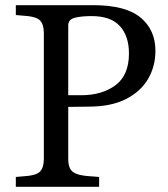

<svg xmlns="http://www.w3.org/2000/svg" viewBox="-20 -720 647 740"><path d="M41 0V-38L65 -40Q120 -43 134.5 -59Q149 -75 149 -107V-593Q149 -625 134.5 -641Q120 -657 65 -660L41 -662V-700H340Q464 -700 521.5 -652.5Q579 -605 579 -524Q579 -464 550.5 -415.5Q522 -367 465 -338Q408 -309 321 -309L243 -308V-107Q243 -86 249.5 -71.5Q256 -57 276 -49.5Q296 -42 337 -40L362 -38V0ZM333 -658Q293 -658 268 -651.5Q243 -645 243 -622V-353H293Q373 -353 425 -391.5Q477 -430 477 -514Q477 -581 442 -619.5Q407 -658 333 -658Z"/></svg>

Font: Hedvig Letters Serif 14pt
Style: Regular
Weight: 400
Designer: Alexander Örn & Tor Weibull
Foundry: Kanon Foundry
Version: Version 1.000; ttfautohint (v1.8.4.7-5d5b)